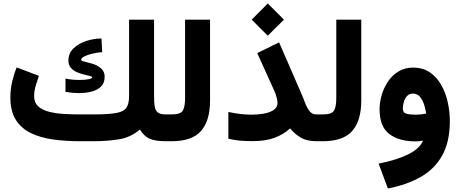

<svg xmlns="http://www.w3.org/2000/svg" viewBox="-20 -798 2600 1085"><path d="M432.1 -151.4H504.4Q591.8 -151.4 635.7 -159.2Q679.7 -167 694.6 -189.5Q709.5 -211.9 709.5 -255.4V-687H850.6V-256.8Q850.6 -221.7 854 -198.2Q857.4 -174.8 871.1 -163.1Q884.8 -151.4 916 -151.4H934.1V0H917Q856.9 0 825 -14.4Q793 -28.8 771 -65.9Q717.8 -21 650.9 -10.5Q584 0 507.8 0H432.1Q350.1 0 278.8 -10Q207.5 -20 153.6 -46.4Q99.6 -72.8 69.1 -121.3Q38.6 -169.9 38.6 -247.1Q38.6 -293.5 48.8 -336.9Q59.1 -380.4 74.2 -417L199.7 -369.6Q191.4 -346.2 182.1 -314.7Q172.9 -283.2 172.9 -254.4Q172.9 -219.2 194.1 -198.7Q215.3 -178.2 251.7 -168Q288.1 -157.7 334.7 -154.5Q381.3 -151.4 432.1 -151.4ZM350.1 -354Q367.2 -350.1 388.2 -348.1Q409.2 -346.2 429.2 -346.2Q458.5 -346.2 479.7 -350.1Q501 -354 501 -361.8Q501 -365.7 487.5 -368.9Q474.1 -372.1 453.9 -377Q433.6 -381.8 413.6 -390.6Q393.6 -399.4 380.1 -415Q366.7 -430.7 366.7 -455.6Q366.7 -498 396.2 -525.6Q425.8 -553.2 469 -566.9Q512.2 -580.6 553.2 -580.6L557.6 -502.9Q545.9 -502.9 526.4 -499.8Q506.8 -496.6 486.8 -490.7Q466.8 -484.9 452.9 -477.1Q439 -469.2 439 -460Q439 -454.1 456.5 -450Q474.1 -445.8 498.3 -439Q522.5 -432.1 542 -418.9Q555.2 -409.7 563.2 -396.5Q571.3 -383.3 571.3 -363.8Q571.3 -328.6 550.5 -308.6Q529.8 -288.6 497.1 -280.3Q464.4 -272 427.2 -272Q407.7 -272 387.9 -273.9Q368.2 -275.9 350.1 -278.8Z M914.6 -151.4H950.7Q1000.5 -151.4 1013.2 -173.3Q1025.9 -195.3 1025.9 -244.1V-687H1167V-230Q1167 -116.2 1116.2 -58.1Q1065.4 0 950.2 0H914.6Z M1493.2 -778.3 1584.5 -687 1493.2 -596.2 1402.3 -687ZM1548.3 -217.3Q1548.3 -229.5 1542.7 -249.3Q1537.1 -269 1531.7 -281.2L1433.6 -498L1557.1 -558.6L1680.7 -274.4Q1693.8 -244.6 1704.3 -216.3Q1714.8 -188 1729.5 -169.7Q1744.1 -151.4 1768.1 -151.4H1788.6V0H1768.1Q1713.4 0 1679 -20.8Q1644.5 -41.5 1619.6 -72.3Q1582 -38.1 1531.2 -19.3Q1480.5 -0.5 1408.7 -0.5Q1364.3 -0.5 1333.7 -3.4Q1303.2 -6.3 1270.5 -14.2V-165.5Q1300.8 -158.2 1336.2 -154.1Q1371.6 -149.9 1401.4 -149.9Q1433.1 -149.9 1467 -155.3Q1501 -160.6 1524.7 -175.3Q1548.3 -189.9 1548.3 -217.3Z M1769 -151.4H1805.2Q1855 -151.4 1867.7 -173.3Q1880.4 -195.3 1880.4 -244.1V-687H2021.5V-230Q2021.5 -116.2 1970.7 -58.1Q1919.9 0 1804.7 0H1769Z M2522 -113.3Q2522 4.4 2478.5 81.3Q2435.1 158.2 2356.2 202.6Q2277.3 247.1 2171.9 267.1L2119.6 126.5Q2216.8 107.9 2284.2 75.4Q2351.6 43 2370.6 -3.4Q2348.1 1 2328.1 1Q2234.9 1 2179.9 -40.8Q2125 -82.5 2125 -179.7Q2125 -219.2 2137 -260.7Q2148.9 -302.2 2172.6 -337.4Q2196.3 -372.6 2231.9 -394.3Q2267.6 -416 2314.5 -416Q2368.2 -416 2407.2 -390.4Q2446.3 -364.7 2471.7 -321Q2497.1 -277.3 2509.5 -223.6Q2522 -169.9 2522 -113.3ZM2325.2 -149.9Q2346.2 -149.9 2362.8 -152.1Q2379.4 -154.3 2388.7 -156.2Q2385.7 -175.3 2378.2 -201.9Q2370.6 -228.5 2355.2 -248.8Q2339.8 -269 2313.5 -269Q2291.5 -269 2279.1 -254.2Q2266.6 -239.3 2261.5 -219.7Q2256.3 -200.2 2256.3 -185.5Q2256.3 -161.1 2276.9 -155.5Q2297.4 -149.9 2325.2 -149.9Z"/></svg>

Font: Vazirmatn FD Black
Style: Regular
Weight: 900
Designer: Saber Rastikerdar
Foundry: Saber Rastikerdar
Version: Version 33.003